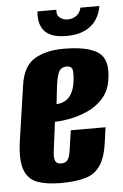

<svg xmlns="http://www.w3.org/2000/svg" viewBox="-50 -691 475 739"><g transform="rotate(-5 187.5 -321.0)"><path d="M154 12Q102 12 66.5 -0.5Q31 -13 16.5 -49.5Q2 -86 11 -157L43 -375Q53 -448 97 -475Q141 -502 210 -502Q304 -502 344 -474Q384 -446 372 -370Q366 -326 340.5 -297.5Q315 -269 280.5 -253.5Q246 -238 212 -231.5Q178 -225 153 -225L139 -117Q135 -87 140.5 -75Q146 -63 163 -63Q179 -63 187.5 -73Q196 -83 200 -113L211 -187H345L338 -135Q330 -73 309 -41.5Q288 -10 250.5 1Q213 12 154 12ZM165 -292Q172 -292 182.5 -294.5Q193 -297 204 -304.5Q215 -312 224 -327.5Q233 -343 237 -369Q241 -392 239.5 -412.5Q238 -433 216 -433Q198 -433 188.5 -420Q179 -407 173 -362ZM226 -550Q188 -550 166 -560.5Q144 -571 134.5 -587.5Q125 -604 123 -621.5Q121 -639 123 -654H196Q193 -634 206 -623.5Q219 -613 236 -613Q255 -613 269.5 -623Q284 -633 289 -654H362Q358 -626 342.5 -602Q327 -578 298 -564Q269 -550 226 -550Z"/></g></svg>

Font: Alumni Sans ExtraBold
Style: Italic
Weight: 800
Italic angle: -8°
Designer: Robert E. Leuschke
Foundry: Robert E. Leuschke
Version: Version 1.016